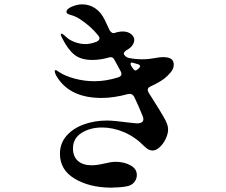

<svg xmlns="http://www.w3.org/2000/svg" viewBox="-20 -822 1040 884"><path d="M735 -459Q712 -442 673 -424Q660 -418 660 -408Q660 -404 664 -396Q681 -370 713 -318Q717 -311 730.5 -288.5Q744 -266 749 -252Q754 -238 754 -226Q754 -207 743.5 -184Q733 -161 716 -145Q699 -129 682 -129Q664 -129 645 -148Q602 -192 551 -213.5Q500 -235 450 -235Q395 -235 355.5 -210Q316 -185 316 -139Q316 -101 339 -81Q362 -61 402 -61Q426 -61 460 -69Q492 -77 512 -77Q551 -77 580.5 -61Q610 -45 610 -16Q610 2 598 17Q586 32 563 36Q549 39 525 40.5Q501 42 489 42Q391 41 323.5 0.5Q256 -40 256 -114Q256 -162 286 -196.5Q316 -231 365.5 -249Q415 -267 473 -267Q504 -267 579 -257L610 -254Q640 -254 640 -273Q640 -283 632 -299Q620 -330 598 -376Q589 -393 570 -389Q503 -371 448 -371Q310 -371 249 -458Q232 -482 232 -495Q232 -499 236 -499Q241 -499 251 -491Q279 -472 324 -460Q369 -448 415 -448Q468 -448 525 -466Q539 -471 539 -481Q539 -487 536 -493L510 -541L507 -546Q501 -559 489 -559Q486 -559 480 -557Q442 -546 405 -546Q352 -546 322 -570.5Q292 -595 266 -647Q265 -649 262.5 -654.5Q260 -660 260 -663Q260 -667 263 -667Q267 -667 273.5 -661.5Q280 -656 289 -648Q301 -637 325 -628Q349 -619 374 -619Q396 -619 425 -630Q438 -637 438 -645Q438 -652 432 -659Q399 -700 351 -732Q329 -747 306 -753Q295 -756 290.5 -759Q286 -762 286 -767Q286 -781 311 -791.5Q336 -802 358 -802Q391 -802 418 -784Q445 -766 462 -731L485 -682Q496 -665 510 -671Q528 -677 546 -677Q568 -677 583 -665.5Q598 -654 598 -638Q598 -626 590 -614Q582 -602 566 -593L564 -592Q556 -587 552 -581Q548 -575 552 -570Q559 -558 574 -555Q603 -549 638 -549Q652 -549 668 -551Q684 -553 690 -554Q713 -559 731 -559Q755 -559 767.5 -551Q780 -543 780 -524Q780 -506 766 -489Q752 -472 735 -459ZM588 -534Q581 -534 581 -527Q581 -525 585 -517L589 -511Q600 -494 607 -498Q625 -510 625 -517Q625 -524 613 -527L592 -533Z"/></svg>

Font: Shippori Mincho B1
Style: Bold
Weight: 700
Designer: FONTDASU
Foundry: FONTDASU / Google Inc. / but / Adobe
Version: Version 3.110; ttfautohint (v1.8.3)